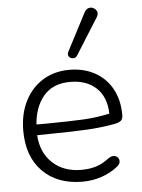

<svg xmlns="http://www.w3.org/2000/svg" viewBox="-54 -805 635 856"><g transform="rotate(-5 263.5 -377.0)"><path d="M37 -241Q37 -316 66 -373.5Q95 -431 146.5 -462.5Q198 -494 265 -494Q329 -494 378.5 -467Q428 -440 455.5 -390Q483 -340 483 -273Q483 -255 474 -247.5Q465 -240 445 -236Q385 -225 321 -221.5Q257 -218 153 -217L97 -216Q102 -137 152 -91Q202 -45 280 -45Q318 -45 347.5 -54.5Q377 -64 408 -88Q419 -94 427 -94Q438 -94 445.5 -87Q453 -80 453 -69Q453 -56 439 -45Q408 -20 367 -6Q326 8 281 8Q169 8 103 -58.5Q37 -125 37 -241ZM144 -264Q246 -265 306.5 -268Q367 -271 426 -284Q424 -359 380.5 -399.5Q337 -440 264 -440Q187 -440 145.5 -391.5Q104 -343 98 -264ZM287 -544Q278 -544 271.5 -549.5Q265 -555 265 -564Q265 -569 268 -575L356 -744Q366 -762 383 -762Q394 -762 403.5 -753.5Q413 -745 413 -734Q413 -726 408 -718L305 -554Q299 -544 287 -544Z"/></g></svg>

Font: SN Pro Light
Style: Regular
Weight: 300
Designer: Tobias Whetton
Foundry: Supernotes
Version: Version 1.002